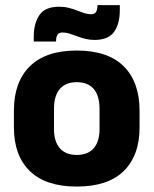

<svg xmlns="http://www.w3.org/2000/svg" viewBox="-20 -699 587 734"><path d="M273.4 14.2Q154.7 14.2 93.9 -45.2Q33.2 -104.6 33.2 -211.9V-276.5Q33.2 -385.4 94.1 -445.6Q155 -505.8 273.4 -505.8Q392.2 -505.8 452.9 -445.6Q513.5 -385.4 513.5 -276.5V-211.9Q513.5 -104.6 453 -45.2Q392.6 14.2 273.4 14.2ZM273.4 -106.7Q316.2 -106.7 338.3 -132.3Q360.5 -157.9 360.5 -205.5V-283.2Q360.5 -332.8 338.3 -358.9Q316.2 -384.9 273.4 -384.9Q231 -384.9 208.7 -358.9Q186.4 -332.8 186.4 -283.2V-205.5Q186.4 -157.9 208.7 -132.3Q231 -106.7 273.4 -106.7ZM341 -546.3Q323 -546.3 306.2 -550.5Q289.4 -554.7 274.2 -560.6Q258.9 -566.4 245.3 -570.6Q231.6 -574.8 220 -574.8Q205.8 -574.8 200.2 -566.9Q194.6 -558.9 194.3 -542.6V-540.1H109.1V-559.2Q109.1 -609.7 130.7 -641.5Q152.3 -673.3 206.3 -673.3Q225.8 -673.3 242.8 -669Q259.8 -664.7 274.6 -658.9Q289.4 -653.1 302.6 -648.8Q315.9 -644.6 327.5 -644.6Q341.5 -644.6 346.8 -652.8Q352.2 -661 352.5 -677V-679.4H438V-659.2Q438 -608.5 416.3 -577.4Q394.5 -546.3 341 -546.3Z"/></svg>

Font: Anek Kannada Medium
Style: Regular
Weight: 500
Designer: Vaishnavi Murthy, Maithili Shingre (Kannada) & Yesha Goshar (Latin)
Foundry: Ek Type
Version: Version 1.003